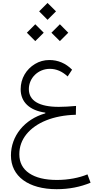

<svg xmlns="http://www.w3.org/2000/svg" viewBox="-20 -977 647 1329"><path d="M309.1 -839.8 367.7 -898.4 309.1 -956.5 251 -898.4ZM394.5 -692.4 452.6 -750.5 394.5 -809.1 335.9 -750.5ZM224.1 -692.4 282.7 -750.5 224.1 -809.1 166 -750.5ZM479 -494.6C434.6 -539.1 381.8 -561.5 321.8 -561.5C285.2 -561.5 252 -552.2 222.2 -534.2C161.6 -497.6 123 -434.1 123 -359.4C123 -270 185.1 -212.4 293.9 -197.3L293.5 -192.4C148.9 -151.4 55.7 -35.2 55.7 99.1C55.7 243.2 176.8 332.5 372.1 332.5C457.5 332.5 535.6 317.4 606.9 287.6L585.4 230C528.3 253.9 451.7 268.6 374 268.6C291.5 268.6 227.5 252.9 182.1 222.2C136.7 191.4 113.8 147.5 113.8 90.8C113.8 38.6 130.4 -7.3 163.1 -47.9C228.5 -128.4 349.1 -178.7 504.9 -182.6L506.3 -243.7C463.4 -239.7 419.9 -237.3 386.7 -237.3C251.5 -237.3 179.7 -279.8 179.7 -359.9C179.7 -438 244.6 -500.5 325.2 -500.5C369.6 -500.5 410.6 -482.9 448.2 -447.8Z"/></svg>

Font: Estedad Light
Style: Regular
Weight: 300
Designer: Amin Abedi
Version: Version 7.3